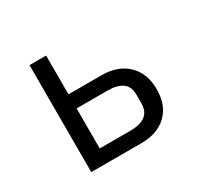

<svg xmlns="http://www.w3.org/2000/svg" viewBox="-116 -659 832 802"><g transform="rotate(-30 300.0 -258.0)"><path d="M111 -516H191V-329H351Q429 -329 475 -284.5Q521 -240 521 -164Q521 -87 476 -43.5Q431 0 352 0H111ZM340 -68Q386 -68 411 -86.5Q436 -105 436 -144V-186Q436 -225 411.5 -243Q387 -261 340 -261H191V-68Z"/></g></svg>

Font: iA Writer Duo V
Style: Regular
Weight: 400
Designer: Mike Abbink, Paul van der Laan, Pieter van Rosmalen, Oliver Reichenstein
Foundry: Information Architects Inc.
Version: Version 2.000